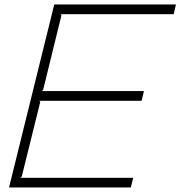

<svg xmlns="http://www.w3.org/2000/svg" viewBox="-20 -830 799 850"><path d="M569.8 -43 559.1 0H20L220.2 -810.1H758.8L749 -767.1H249L252 -762.2L170.9 -432.1L165 -426.8H617.2L606.9 -383.8H153.8L158.2 -378.9L76.2 -47.9L69.8 -43Z"/></svg>

Font: Sinkin Sans 200 X Light Italic
Style: Regular
Weight: 200
Italic angle: -112°
Designer: Keith Bates
Foundry: K-Type
Version: Sinkin Sans (version 1.0)  by Keith Bates   •   © 2014   www